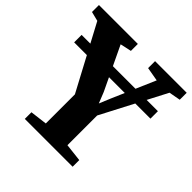

<svg xmlns="http://www.w3.org/2000/svg" viewBox="-209 -908 1073 1073"><g transform="rotate(45 327.0 -371.5)"><path d="M237.5 -65V-295L35.5 -674L-20.5 -688V-743H287V-688L220.5 -673.5L342 -418.5L368 -353.5L395 -418.5L505.5 -673.5L423 -688V-743H673V-688L605 -675.5L409 -299.5V-64.5L514.5 -52.5V0H136.5V-52.5ZM632 -556.5V-497.5H29V-556.5Z"/></g></svg>

Font: Merriweather 48pt ExtraBold
Style: Regular
Weight: 800
Version: Version 2.100